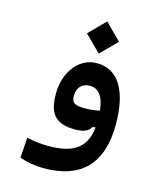

<svg xmlns="http://www.w3.org/2000/svg" viewBox="-119 -661 825 984"><g transform="rotate(15 293.0 -168.5)"><path d="M208 237.3C400.4 237.3 506.3 137.2 506.3 -73.7C506.3 -251 447.3 -353.5 332 -353.5C233.9 -353.5 168.5 -258.3 168.5 -149.9C168.5 -47.9 200.2 3.9 311 3.9C359.9 3.9 382.3 -9.3 395 -32.7H409.7C397 85.9 320.3 121.1 199.2 121.1C155.3 121.1 123.5 116.2 85.4 108.4L78.1 214.8C111.8 229 161.6 237.3 208 237.3ZM327.1 -403.3 412.1 -488.3 327.1 -573.7 242.2 -488.3ZM409.2 -122.6C382.8 -116.7 360.4 -113.8 332.5 -113.8C272.5 -113.8 260.3 -126.5 260.3 -162.1C260.3 -203.6 285.2 -232.4 327.1 -232.4C367.7 -232.4 399.9 -205.6 409.2 -122.6Z"/></g></svg>

Font: Cascadia Mono SemiBold
Style: Regular
Weight: 600
Monospace: yes
Designer: Aaron Bell
Foundry: Saja Typeworks
Version: Version 2404.023